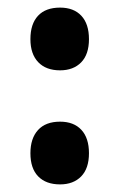

<svg xmlns="http://www.w3.org/2000/svg" viewBox="-20 -566 314 505"><path d="M60 -463Q60 -503 80 -524.5Q100 -546 138 -546Q174 -546 194 -524.5Q214 -503 214 -463Q214 -423 193.5 -402Q173 -381 138 -381Q101 -381 80.5 -402.5Q60 -424 60 -463ZM60 -163Q60 -202 80 -224Q100 -246 138 -246Q174 -246 194 -224.5Q214 -203 214 -163Q214 -123 193.5 -102Q173 -81 138 -81Q101 -81 80.5 -102Q60 -123 60 -163Z"/></svg>

Font: Noto Sans Telugu UI ExtraCondensed
Style: Bold
Weight: 700
Width: 2
Designer: Jelle Bosma - Monotype Design Team
Foundry: Monotype Imaging Inc.
Version: Version 2.006